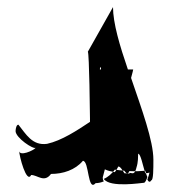

<svg xmlns="http://www.w3.org/2000/svg" viewBox="-20 -654 477 542"><path d="M24 -284C24 -265 75 -231 81 -237C75 -229 34 -211 34 -229C34 -214 55 -134 68 -160C86 -160 105 -137 124 -163C158 -163 192 -174 214 -200C232 -200 227 -111 250 -137C258 -137 266 -139 273 -142C271 -145 270 -148 270 -152C270 -155 273 -163 276 -176C284 -172 293 -170 304 -168C308 -173 311 -178 314 -184C320 -184 326 -173 331 -165C336 -165 340 -164 345 -164C345 -165 346 -165 346 -166C354 -166 360 -158 366 -184C366 -184 370 -194 370 -220C377 -220 383 -188 390 -165C396 -165 400 -166 402 -167C402 -165 399 -156 396 -147C399 -141 403 -138 407 -145C413 -145 413 -177 413 -203C413 -257 380 -346 350 -434C354 -448 356 -457 356 -458H341C318 -525 299 -589 299 -634L228 -508C232 -503 234 -327 234 -320V-310C198 -286 154 -257 113 -248C71 -242 53 -276 32 -302C22 -302 24 -270 24 -284ZM265 -458C265 -458 262 -458 262 -458C262 -463 263 -463 265 -465ZM273 -149C285 -154 296 -164 304 -175L331 -172C336 -165 341 -160 345 -171C362 -170 379 -171 390 -172C392 -164 394 -159 396 -154C393 -146 390 -138 386 -138C381 -138 290 -123 273 -149Z"/></svg>

Font: Alpina
Style: Regular
Weight: 400
Version: Version 0.9